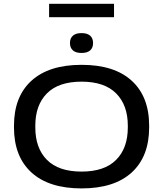

<svg xmlns="http://www.w3.org/2000/svg" viewBox="-20 -1008 887 1044"><path d="M247 -914.5V-987.5H600V-914.5ZM423.5 16.5Q246 16.5 151 -70.2Q56 -157 56 -315.5V-324Q56 -482.5 151 -569Q246 -655.5 423.5 -655.5Q601.5 -655.5 696.2 -569Q791 -482.5 791 -324V-315.5Q791 -157 696.2 -70.2Q601.5 16.5 423.5 16.5ZM423.5 -75Q548 -75 611.5 -138.8Q675 -202.5 675 -315V-324.5Q675 -436.5 611.5 -500.2Q548 -564 423.5 -564Q298.5 -564 235.2 -500.2Q172 -436.5 172 -324.5V-315Q172 -202.5 235.2 -138.8Q298.5 -75 423.5 -75ZM423 -720Q392 -720 376.2 -734.2Q360.5 -748.5 360.5 -773V-775Q360.5 -799.5 376.2 -813.8Q392 -828 423 -828Q455 -828 470.5 -813.8Q486 -799.5 486 -775V-773Q486 -748.5 470.5 -734.2Q455 -720 423 -720Z"/></svg>

Font: Anek Latin Expanded Medium
Style: Regular
Weight: 500
Width: 7
Designer: Yesha Goshar
Foundry: Ek Type
Version: Version 1.003